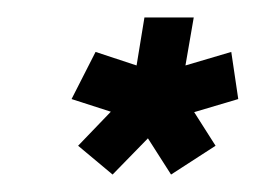

<svg xmlns="http://www.w3.org/2000/svg" viewBox="-20 -711 293 220"><path d="M109 -511 69.5 -544 107 -583 62 -597.5 89.5 -651.5 136.5 -636 145.5 -691H202L192.5 -636L245 -651.5L253 -597.5L202.5 -582.5L227 -544L176 -511L149.5 -552.5Z"/></svg>

Font: Anybody Condensed ExtraBold
Style: Italic
Weight: 800
Width: 3
Italic angle: -10°
Designer: Tyler Finck
Foundry: Etcetera Type Company
Version: Version 1.010; ttfautohint (v1.8.3) -l 8 -r 50 -G 200 -x 14 